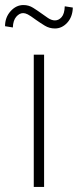

<svg xmlns="http://www.w3.org/2000/svg" viewBox="-64 -742 309 762"><path d="M70 0V-525H111V0ZM154 -629Q132 -629 114 -640Q96 -651 79 -663Q56 -680 46 -685Q36 -690 28 -690Q13 -690 0.5 -675.5Q-12 -661 -13 -633L-44 -638Q-44 -673 -22 -697.5Q0 -722 29 -722Q50 -722 67.5 -711Q85 -700 103 -687Q112 -680 126.5 -670.5Q141 -661 154 -661Q169 -661 180.5 -674Q192 -687 193 -717L225 -712Q224 -675 203 -652Q182 -629 154 -629Z"/></svg>

Font: Readex Pro Light
Style: Regular
Weight: 300
Designer: Bonnie Shaver-Troup, Thomas Jockin
Foundry: Lexend
Version: Version 1.200; ttfautohint (v1.8.3)